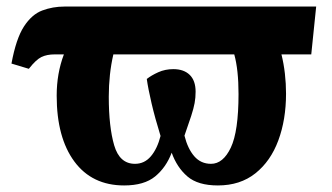

<svg xmlns="http://www.w3.org/2000/svg" viewBox="-20 -556 1012 586"><path d="M68 -346 15 -362Q29 -438 53 -475Q77 -512 109 -524Q141 -536 177 -536H945L930 -390H839Q846 -362 849.5 -331.5Q853 -301 853 -270Q853 -191 829.5 -127.5Q806 -64 759.5 -27Q713 10 645 10Q584 10 552 -17.5Q520 -45 504 -90Q487 -45 453.5 -17.5Q420 10 359 10Q261 10 207 -63Q153 -136 153 -264Q153 -332 175 -390H147Q123 -390 106.5 -382Q90 -374 68 -346ZM624 -56Q661 -56 684.5 -105.5Q708 -155 708 -269Q708 -343 695 -390H326Q319 -360 315.5 -327.5Q312 -295 312 -261Q312 -169 328.5 -112.5Q345 -56 392 -56Q421 -56 440.5 -79Q460 -102 470 -141Q453 -196 442.5 -241Q432 -286 428 -315Q442 -326 463 -335.5Q484 -345 509 -345Q541 -345 559 -327.5Q577 -310 577 -276Q577 -258 574 -241.5Q571 -225 563.5 -202Q556 -179 543 -142Q553 -102 573 -79Q593 -56 624 -56Z"/></svg>

Font: Noto Serif SemiCondensed ExtraBold
Style: Regular
Weight: 800
Width: 4
Designer: Monotype Design Team
Foundry: Monotype Imaging Inc.
Version: Version 2.015